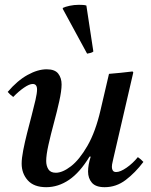

<svg xmlns="http://www.w3.org/2000/svg" viewBox="-20 -766 626 798"><path d="M398 -309 433 -459Q457 -461 482 -463.5Q507 -466 531 -469L534 -465L452 -111Q451 -104 448 -93Q445 -82 445 -72Q445 -63 449 -57Q453 -51 463 -51Q480 -51 506 -69Q532 -87 553 -113Q566 -104 576 -93Q542 -48 502.5 -18Q463 12 415 12Q378 12 362 -6.5Q346 -25 346 -53Q346 -81 357 -115H352Q312 -49 267 -18.5Q222 12 172 12Q121 12 95.5 -16.5Q70 -45 70 -86Q70 -108 76.5 -141.5Q83 -175 92.5 -212.5Q102 -250 111.5 -286Q121 -322 127.5 -350.5Q134 -379 134 -394Q134 -417 116 -417Q102 -417 79.5 -401.5Q57 -386 35 -363Q28 -368 22.5 -373Q17 -378 12 -384Q52 -431 94.5 -454.5Q137 -478 174 -478Q208 -478 222 -460Q236 -442 236 -415Q236 -389 226.5 -346Q217 -303 204 -255Q191 -207 181.5 -164.5Q172 -122 172 -97Q172 -77 181 -62.5Q190 -48 212 -48Q240 -48 275 -75Q310 -102 343.5 -160Q377 -218 398 -309ZM241 -729V-733Q251 -738 269.5 -742Q288 -746 308 -746Q316 -746 324.5 -745.5Q333 -745 339 -743L368 -552Q364 -548 356 -546Q348 -544 342 -543Z"/></svg>

Font: Tiro Kannada
Style: Italic
Weight: 400
Italic angle: -11°
Designer: Kannada: John Hudson & Fiona Ross, assisted by Kaja Sojewska. Latin: John Hudson with Paul Hanslow, assisted by Kaja Soj
Foundry: Tiro Typeworks Ltd.
Version: Version 1.52